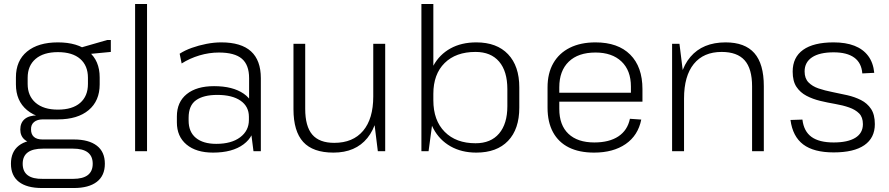

<svg xmlns="http://www.w3.org/2000/svg" viewBox="-20 -760 4468 965"><path d="M271 -160Q172 -160 116 -206.5Q60 -253 60 -336V-371Q60 -455 116 -501Q172 -547 271 -547Q370 -547 425.5 -501Q481 -455 481 -371V-336Q481 -253 425.5 -206.5Q370 -160 271 -160ZM191 185Q115 185 75 154Q35 123 35 63Q35 3 74.5 -28Q114 -59 191 -59H351Q426 -59 466.5 -28Q507 3 507 63Q507 123 466.5 154Q426 185 351 185ZM347 139Q446 139 446 63Q446 -13 347 -13H196Q94 -13 94 63Q94 141 196 139ZM167 -39Q127 -39 104.5 -57.5Q82 -76 82 -109Q82 -143 104 -161.5Q126 -180 168 -180H271V-160H196Q167 -160 151 -146.5Q135 -133 136 -109Q136 -85 150.5 -72Q165 -59 194 -59H271V-39ZM271 -209Q344 -209 383 -243Q422 -277 422 -338V-369Q422 -430 383 -464Q344 -498 271 -498Q199 -498 159 -464Q119 -430 119 -369V-338Q119 -278 159 -243.5Q199 -209 271 -209ZM380 -519 519 -559H537V-499L380 -484Z M719 -740V0H659V-740Z M1232 -172V-367Q1232 -434 1195.5 -465Q1159 -496 1080 -496Q1031 -496 982.5 -481.5Q934 -467 893 -441L883 -490Q909 -507 944 -519.5Q979 -532 1017.5 -539.5Q1056 -547 1092 -547Q1192 -547 1241.5 -502Q1291 -457 1291 -367V0H1254ZM1051 7Q966 7 917.5 -33.5Q869 -74 869 -145V-175Q869 -247 918.5 -287Q968 -327 1056 -327Q1150 -327 1205 -289Q1260 -251 1260 -180V-148Q1260 -76 1204 -34.5Q1148 7 1051 7ZM1067 -37Q1143 -37 1187 -70Q1231 -103 1231 -157V-173Q1231 -225 1189 -254Q1147 -283 1072 -283Q1003 -283 965.5 -256.5Q928 -230 928 -168V-154Q928 -97 964.5 -67Q1001 -37 1067 -37Z M1514 -213Q1514 -125 1549.5 -83.5Q1585 -42 1660 -42Q1754 -42 1805 -102.5Q1856 -163 1856 -275L1886 -337V-276Q1886 -140 1826.5 -66.5Q1767 7 1656 7Q1553 7 1504 -46.5Q1455 -100 1455 -211V-540H1514ZM1916 0H1879L1856 -186V-540H1916Z M2374 7Q2300 7 2244.5 -24.5Q2189 -56 2158.5 -113Q2128 -170 2128 -247V-298Q2128 -375 2158.5 -430.5Q2189 -486 2244 -516.5Q2299 -547 2374 -547Q2477 -547 2533.5 -487.5Q2590 -428 2590 -321V-219Q2590 -111 2533.5 -52Q2477 7 2374 7ZM2098 -740H2158V-178L2134 0H2098ZM2370 -40Q2447 -40 2488.5 -89Q2530 -138 2530 -226V-312Q2530 -402 2488.5 -450.5Q2447 -499 2370 -499Q2271 -499 2214.5 -443Q2158 -387 2158 -288V-256Q2158 -155 2215 -97.5Q2272 -40 2370 -40Z M2966 7Q2891 7 2839 -19Q2787 -45 2759.5 -95.5Q2732 -146 2732 -219V-321Q2732 -392 2761 -442.5Q2790 -493 2844 -520Q2898 -547 2973 -547Q3086 -547 3147.5 -485.5Q3209 -424 3209 -312V-249H2780V-294H3161L3151 -276V-325Q3151 -406 3103.5 -451Q3056 -496 2973 -496Q2886 -496 2838.5 -450Q2791 -404 2791 -321V-213Q2791 -131 2837 -87.5Q2883 -44 2967 -44Q3042 -44 3088 -74.5Q3134 -105 3146 -163L3203 -159Q3187 -79 3124.5 -36Q3062 7 2966 7Z M3760 -326Q3760 -415 3722.5 -457Q3685 -499 3607 -499Q3516 -499 3467 -438.5Q3418 -378 3418 -265L3388 -203V-264Q3388 -401 3450 -474Q3512 -547 3627 -547Q3724 -547 3771.5 -493Q3819 -439 3819 -327V0H3760ZM3358 -540H3395L3418 -354V0H3358Z M4170 6Q4070 6 4017 -34Q3964 -74 3953 -157L4013 -159Q4020 -100 4058.5 -72Q4097 -44 4170 -44Q4241 -44 4279 -67.5Q4317 -91 4317 -136Q4317 -171 4298 -190Q4279 -209 4247.5 -220Q4216 -231 4178 -237.5Q4140 -244 4102.5 -253Q4065 -262 4033.5 -278.5Q4002 -295 3983 -323.5Q3964 -352 3964 -400Q3964 -472 4016.5 -509.5Q4069 -547 4170 -547Q4231 -547 4274.5 -530Q4318 -513 4343.5 -479Q4369 -445 4374 -394L4314 -391Q4310 -444 4273.5 -470.5Q4237 -497 4170 -497Q4099 -497 4061.5 -472Q4024 -447 4024 -401Q4024 -366 4043.5 -346Q4063 -326 4094 -315.5Q4125 -305 4163 -297.5Q4201 -290 4238.5 -281.5Q4276 -273 4307.5 -257Q4339 -241 4358 -212.5Q4377 -184 4377 -136Q4377 -67 4324.5 -30.5Q4272 6 4170 6Z"/></svg>

Font: Pathway Extreme 28pt ExtraLight
Style: Regular
Weight: 250
Designer: Eduardo Rodriguez Tunni
Foundry: Eduardo Rodriguez Tunni
Version: Version 1.001;gftools[0.9.26]